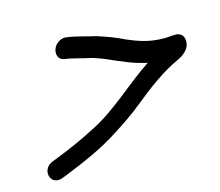

<svg xmlns="http://www.w3.org/2000/svg" viewBox="-71 -528 701 612"><g transform="rotate(-15 279.5 -222.5)"><path d="M533 -357C518 -357 508 -355 494 -355C445 -355 410 -368 375 -383C359 -391 331 -403 315 -408C303 -412 285 -419 268 -422C264 -423 222 -434 216 -435H215C209 -436 202 -438 192 -439C173 -441 153 -426 149 -407C145 -388 155 -375 171 -373C192 -371 233 -358 247 -356C265 -352 288 -343 304 -336C339 -321 376 -303 423 -293C344 -241 278 -172 192 -131C154 -111 106 -90 65 -74L52 -69C8 -55 20 3 60 -7H61L77 -13C139 -38 206 -66 264 -104C298 -126 329 -146 363 -174C412 -214 464 -253 519 -278C532 -284 563 -301 559 -333C558 -346 549 -355 535 -357Z"/></g></svg>

Font: Stray Cat
Style: ExBdObl
Weight: 800
Version: Version 1.0